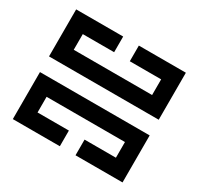

<svg xmlns="http://www.w3.org/2000/svg" viewBox="-149 -880 1097 1061"><g transform="rotate(30 400.0 -350.0)"><path d="M450 -700V-600H650V-500H150V-600H350V-700H50V-400H750V-700ZM50 -300V0H350V-100H150V-200H650V-100H450V0H750V-300Z"/></g></svg>

Font: Mourier
Style: Regular
Weight: 400
Designer: Eric Mourier
Foundry: Velvetyne Type Foundry
Version: Version 2.000;hotconv 1.0.109;makeotfexe 2.5.65596